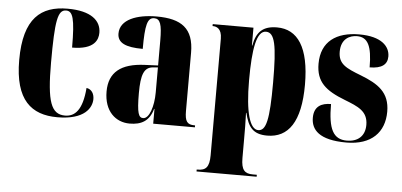

<svg xmlns="http://www.w3.org/2000/svg" viewBox="-52 -656 2063 986"><g transform="rotate(5 980.0 -162.5)"><path d="M254 10C396 10 431 -55 431 -99C431 -126 418 -149 391 -153C382 -37 343 -2 293 -2C221 -2 198 -66 198 -267C198 -484 209 -540 252 -540C286 -540 299 -505 299 -353C415 -353 432 -406 432 -441C432 -503 381 -550 259 -550C123 -550 34 -483 34 -266C34 -59 121 10 254 10Z M627 10C686 10 728 -11 746 -76H748V0H963V-10H960C922 -10 910 -26 910 -80V-380C910 -505 846 -550 718 -550C616 -550 530 -518 530 -446C530 -398 572 -378 661 -378C661 -501 671 -540 706 -540C737 -540 747 -513 747 -428V-300L679 -297C556 -292 495 -243 495 -144C495 -42 555 10 627 10ZM694 -24C671 -24 661 -45 661 -150C661 -246 676 -284 722 -288L747 -290V-161C747 -88 725 -24 694 -24Z M991 225H1301V215H1280C1239 215 1220 198 1220 136V43C1220 -4 1220 -50 1218 -97H1220C1237 -26 1262 10 1336 10C1445 10 1507 -75 1507 -267C1507 -460 1445 -548 1339 -548C1268 -548 1233 -517 1220 -444H1218V-536H1008V-526H1010C1026 -526 1056 -519 1056 -465V136C1056 198 1037 215 996 215H991ZM1288 -14C1245 -14 1219 -99 1219 -265C1219 -429 1236 -521 1284 -521C1329 -521 1343 -459 1343 -264C1343 -72 1329 -14 1288 -14Z M1744 10C1874 10 1940 -60 1940 -166C1940 -266 1879 -305 1789 -340C1711 -370 1670 -388 1670 -452C1670 -519 1715 -539 1752 -539C1807 -539 1830 -496 1830 -385C1893 -385 1921 -408 1921 -449C1921 -501 1877 -549 1763 -549C1645 -549 1567 -496 1567 -381C1567 -287 1617 -246 1718 -207C1787 -180 1839 -160 1839 -89C1839 -29 1800 0 1746 0C1676 0 1649 -50 1649 -180C1601 -180 1562 -162 1562 -102C1562 -41 1603 10 1744 10Z"/></g></svg>

Font: Noto Serif Display ExtraCondensed Black
Style: Regular
Weight: 900
Width: 2
Designer: Monotype Design Team
Foundry: Monotype Imaging Inc.
Version: Version 2.009